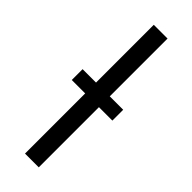

<svg xmlns="http://www.w3.org/2000/svg" viewBox="-246 -751 771 771"><g transform="rotate(45 140.0 -365.5)"><path d="M25.4 -341.8V-403.3H101.6V-731.4H179.7V-403.3H255.9V-341.8H179.7V0H101.6V-341.8Z"/></g></svg>

Font: Batunionen A1
Style: Regular
Weight: 400
Designer: HanYang I&C Co.,Ltd.
Foundry: HanYang I&C Co.,Ltd.
Version: Version 2.50; ttfautohint (v1.6)